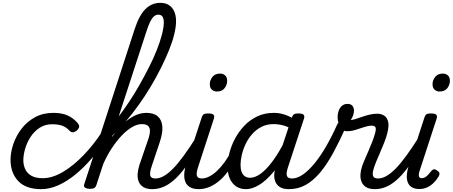

<svg xmlns="http://www.w3.org/2000/svg" viewBox="-20 -1312 3181 1349"><path d="M270 17Q161 17 107.5 -40.5Q54 -98 54 -189Q54 -242 73.5 -299.5Q93 -357 131 -407Q169 -457 225.5 -488Q282 -519 355 -519Q414 -519 454.5 -501Q495 -483 525 -448Q540 -430 535.5 -417.5Q531 -405 519 -394Q506 -384 493 -382.5Q480 -381 466 -396Q447 -417 419 -428Q391 -439 346 -439Q296 -439 258 -414Q220 -389 194.5 -349.5Q169 -310 156.5 -266.5Q144 -223 144 -185Q144 -153 157 -124Q170 -95 200 -77.5Q230 -60 280 -60Q294 -60 299.5 -48.5Q305 -37 303 -21.5Q301 -6 292.5 5.5Q284 17 270 17Z M270 17Q256 17 250.5 5.5Q245 -6 246.5 -21.5Q248 -37 257 -48.5Q266 -60 280 -60Q347 -60 420.5 -103Q494 -146 565.5 -220Q637 -294 697 -386Q708 -404 720.5 -399Q733 -394 738.5 -379.5Q744 -365 735 -350Q684 -269 627 -202Q570 -135 510 -86Q450 -37 389 -10Q328 17 270 17Z M1050 17Q1011 17 987.5 2.5Q964 -12 954.5 -36Q945 -60 947 -89.5Q949 -119 959 -151L1025 -344Q1034 -373 1033.5 -394.5Q1033 -416 1019.5 -428Q1006 -440 976 -440Q944 -440 908 -419Q872 -398 836 -360.5Q800 -323 766 -271.5Q732 -220 704 -157L696 -233Q734 -303 772.5 -356.5Q811 -410 850 -446Q889 -482 928.5 -500.5Q968 -519 1008 -519Q1061 -519 1089 -494Q1117 -469 1120.5 -423.5Q1124 -378 1103 -315L1046 -145Q1030 -96 1036 -77Q1042 -58 1072 -58Q1086 -58 1092 -46.5Q1098 -35 1096 -20.5Q1094 -6 1082.5 5.5Q1071 17 1050 17ZM610 15Q594 15 580 8Q566 1 572 -18L926 -1107Q958 -1205 1002 -1248.5Q1046 -1292 1106 -1292Q1142 -1292 1166.5 -1276.5Q1191 -1261 1204 -1232Q1217 -1203 1217 -1163Q1217 -1123 1204 -1070Q1191 -1017 1166.5 -957Q1142 -897 1109.5 -832Q1077 -767 1038 -702Q999 -637 955 -575.5Q911 -514 864.5 -459.5Q818 -405 771 -361L657 -11Q653 2 643 8.5Q633 15 610 15ZM814 -494Q851 -542 888.5 -598.5Q926 -655 961 -717Q996 -779 1027.5 -841Q1059 -903 1082 -961.5Q1105 -1020 1118 -1070Q1131 -1120 1131 -1157Q1131 -1174 1126.5 -1186Q1122 -1198 1113.5 -1203.5Q1105 -1209 1092 -1209Q1077 -1209 1063.5 -1198.5Q1050 -1188 1036.5 -1162Q1023 -1136 1009 -1092Z M1050 17Q1036 17 1029.5 5.5Q1023 -6 1025.5 -20.5Q1028 -35 1039.5 -46.5Q1051 -58 1072 -58Q1100 -58 1130.5 -75Q1161 -92 1195.5 -127Q1230 -162 1270.5 -217.5Q1311 -273 1360 -350Q1369 -363 1381.5 -361.5Q1394 -360 1401.5 -350.5Q1409 -341 1403 -328Q1350 -233 1304.5 -167Q1259 -101 1217 -60.5Q1175 -20 1134 -1.5Q1093 17 1050 17Z M1378 17Q1338 17 1314.5 3Q1291 -11 1282 -35Q1273 -59 1274.5 -89Q1276 -119 1287 -151L1396 -483Q1402 -503 1411.5 -509Q1421 -515 1441 -515Q1472 -515 1480.5 -505.5Q1489 -496 1482 -476L1374 -145Q1357 -95 1363.5 -76.5Q1370 -58 1399 -58Q1413 -58 1419.5 -46.5Q1426 -35 1424 -20.5Q1422 -6 1410.5 5.5Q1399 17 1378 17ZM1503 -669Q1483 -669 1468.5 -682Q1454 -695 1454 -720Q1454 -747 1472 -771Q1490 -795 1527 -795Q1547 -795 1561.5 -782.5Q1576 -770 1576 -744Q1576 -717 1558.5 -693Q1541 -669 1503 -669Z M1375 17Q1361 17 1354.5 5.5Q1348 -6 1350.5 -20.5Q1353 -35 1364.5 -46.5Q1376 -58 1397 -58Q1423 -58 1450.5 -72Q1478 -86 1505 -111.5Q1532 -137 1557.5 -172Q1583 -207 1605 -250Q1612 -264 1625 -263.5Q1638 -263 1647 -253Q1656 -243 1651 -229Q1624 -170 1593 -124Q1562 -78 1527 -47Q1492 -16 1454 0.5Q1416 17 1375 17Z M1709 17Q1669 17 1640 -2Q1611 -21 1595 -56.5Q1579 -92 1579 -141Q1579 -186 1592 -237.5Q1605 -289 1631.5 -338.5Q1658 -388 1697 -429Q1736 -470 1788 -494.5Q1840 -519 1905 -519Q1947 -519 1989 -503.5Q2031 -488 2064 -463L2049 -394Q2005 -422 1970 -431Q1935 -440 1902 -440Q1854 -440 1816.5 -420.5Q1779 -401 1751 -369Q1723 -337 1705 -298.5Q1687 -260 1678.5 -222Q1670 -184 1670 -153Q1670 -125 1677.5 -104.5Q1685 -84 1700.5 -73.5Q1716 -63 1737 -63Q1773 -63 1813.5 -93Q1854 -123 1896.5 -181Q1939 -239 1981 -321L2008 -279Q1957 -171 1903 -106Q1849 -41 1799.5 -12Q1750 17 1709 17ZM2010 17Q1970 17 1947 2.5Q1924 -12 1914.5 -36Q1905 -60 1907 -89.5Q1909 -119 1919 -151L2029 -483Q2036 -503 2045.5 -509Q2055 -515 2074 -515Q2105 -515 2113.5 -505.5Q2122 -496 2115 -476L2006 -145Q1989 -96 1995.5 -77Q2002 -58 2031 -58Q2045 -58 2051.5 -46.5Q2058 -35 2056 -20.5Q2054 -6 2042.5 5.5Q2031 17 2010 17Z M2010 17Q1991 17 1985 5.5Q1979 -6 1983.5 -20.5Q1988 -35 2000.5 -46.5Q2013 -58 2032 -58Q2069 -58 2109.5 -86.5Q2150 -115 2191.5 -166Q2233 -217 2273 -286.5Q2313 -356 2349 -437Q2353 -448 2365 -451.5Q2377 -455 2389.5 -452Q2402 -449 2409 -440.5Q2416 -432 2410 -419Q2366 -321 2322.5 -240.5Q2279 -160 2231.5 -102.5Q2184 -45 2130 -14Q2076 17 2010 17Z M2614 17Q2575 17 2552.5 3Q2530 -11 2520.5 -34Q2511 -57 2512.5 -85Q2514 -113 2523 -140Q2528 -157 2540 -185Q2552 -213 2566.5 -246Q2581 -279 2594.5 -313.5Q2608 -348 2616 -378Q2624 -408 2617.5 -418.5Q2611 -429 2592 -429Q2568 -429 2538.5 -419Q2509 -409 2478 -399.5Q2447 -390 2416 -390Q2396 -390 2381.5 -404.5Q2367 -419 2359.5 -442Q2352 -465 2352 -490Q2352 -513 2359.5 -534Q2367 -555 2382.5 -568.5Q2398 -582 2422 -582Q2445 -582 2456 -568.5Q2467 -555 2467 -535Q2467 -520 2461.5 -502.5Q2456 -485 2444 -469Q2457 -469 2477.5 -475.5Q2498 -482 2523.5 -491Q2549 -500 2576.5 -506.5Q2604 -513 2630 -513Q2660 -513 2680.5 -499Q2701 -485 2707.5 -454.5Q2714 -424 2700 -372Q2693 -344 2679.5 -310Q2666 -276 2651 -241.5Q2636 -207 2623.5 -177Q2611 -147 2606 -128Q2595 -94 2601 -76Q2607 -58 2636 -58Q2650 -58 2656.5 -46.5Q2663 -35 2660.5 -20.5Q2658 -6 2646.5 5.5Q2635 17 2614 17Z M2614 17Q2600 17 2593.5 5.5Q2587 -6 2589.5 -20.5Q2592 -35 2603.5 -46.5Q2615 -58 2636 -58Q2664 -58 2694.5 -75Q2725 -92 2759.5 -127Q2794 -162 2834.5 -217.5Q2875 -273 2924 -350Q2933 -363 2945.5 -361.5Q2958 -360 2965.5 -350.5Q2973 -341 2967 -328Q2914 -233 2868.5 -167Q2823 -101 2781 -60.5Q2739 -20 2698 -1.5Q2657 17 2614 17Z M2927 16Q2865 16 2846 -28.5Q2827 -73 2854 -155L2961 -483Q2967 -503 2976.5 -509Q2986 -515 3006 -515Q3037 -515 3045.5 -505.5Q3054 -496 3047 -476L2929 -114Q2920 -87 2923.5 -73.5Q2927 -60 2944 -60Q2956 -60 2967 -66.5Q2978 -73 2988.5 -84.5Q2999 -96 3010 -110Q3017 -119 3026.5 -122Q3036 -125 3049 -115Q3066 -105 3067.5 -94.5Q3069 -84 3063 -74Q3048 -48 3027 -27.5Q3006 -7 2981 4.5Q2956 16 2927 16ZM3068 -669Q3048 -669 3033.5 -682Q3019 -695 3019 -720Q3019 -747 3037 -771Q3055 -795 3092 -795Q3112 -795 3126.5 -782.5Q3141 -770 3141 -744Q3141 -717 3123.5 -693Q3106 -669 3068 -669Z"/></svg>

Font: Playwrite NL
Style: Regular
Weight: 400
Designer: Veronika Burian, José Scaglione
Foundry: TypeTogether
Version: Version 1.002